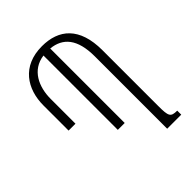

<svg xmlns="http://www.w3.org/2000/svg" viewBox="-206 -835 946 946"><g transform="rotate(-45 267.0 -362.0)"><path d="M449 -110V-499C449 -659 369 -724 252 -724C113 -724 51 -626 51 -512V-337H99V-510C99 -593 135 -674 225 -686V-168H273V-687C353 -679 401 -626 401 -504V0H499V-28C454 -28 449 -39 449 -110Z"/></g></svg>

Font: Noto Serif Armenian ExtraCondensed Light
Style: Regular
Weight: 300
Width: 2
Designer: Monotype Design Team
Foundry: Monotype Imaging Inc.
Version: Version 2.008